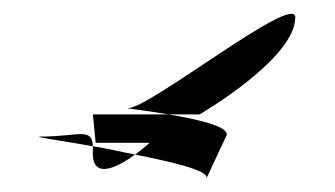

<svg xmlns="http://www.w3.org/2000/svg" viewBox="-20 -665 484 277"><path d="M40 -468C24 -468 63 -463 114 -454C113 -482 93 -468 40 -468ZM114 -449V-454C134 -451 154 -446 175 -442C150 -424 111 -403 114 -449ZM114 -500 118 -459H196C196 -459 187 -451 175 -442C230 -431 281 -419 278 -408L307 -470C310 -483 264 -493 223 -500ZM165 -509C196 -509 406 -676 406 -640C406 -580 268 -500 268 -500H223C188 -506 158 -509 165 -509Z"/></svg>

Font: bitstorm
Style: Regular
Weight: 400
Version: Version 0.2